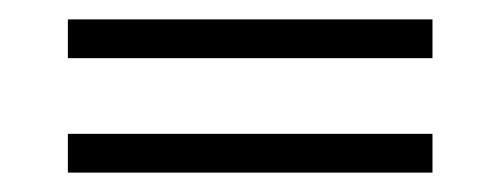

<svg xmlns="http://www.w3.org/2000/svg" viewBox="-20 -330 516 198"><path d="M50 -152H426V-192H50ZM50 -270H426V-310H50Z"/></svg>

Font: Mazius Display
Style: Regular
Weight: 400
Designer: Alberto Casagrande & Collletttivo
Foundry: Collletttivo
Version: Version 2.000;Glyphs 3.2 (3217)